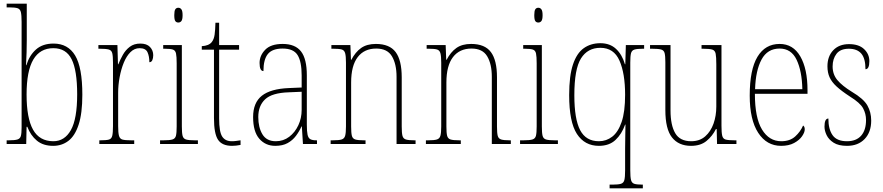

<svg xmlns="http://www.w3.org/2000/svg" viewBox="-20 -780 4782 1040"><path d="M268 10Q214 10 180 -18Q146 -46 128 -93H124L122 0H16V-20H29Q60 -20 74.5 -24.5Q89 -29 93 -43.5Q97 -58 97 -89V-661Q97 -698 93 -714.5Q89 -731 75 -735.5Q61 -740 31 -740H16V-760H125V-561Q125 -534 124 -496.5Q123 -459 121 -427H123Q139 -480 175 -512Q211 -544 270 -544Q348 -544 387 -479.5Q426 -415 426 -267Q426 -166 406 -105Q386 -44 350.5 -17Q315 10 268 10ZM269 -15Q330 -15 364 -75.5Q398 -136 398 -269Q398 -399 368 -459Q338 -519 269 -519Q197 -519 160.5 -457.5Q124 -396 124 -268Q124 -140 159 -77.5Q194 -15 269 -15Z M518 0V-20H525Q556 -20 570 -24Q584 -28 588 -44.5Q592 -61 592 -97V-441Q592 -476 588 -492Q584 -508 568.5 -512Q553 -516 520 -516H513V-536H616L619 -432H621Q631 -457 645.5 -483Q660 -509 683 -526.5Q706 -544 740 -544Q775 -544 792.5 -525.5Q810 -507 810 -481Q810 -465 805 -454Q800 -443 789 -443Q789 -475 779 -497Q769 -519 736 -519Q708 -519 686.5 -497.5Q665 -476 650.5 -440.5Q636 -405 628 -362Q620 -319 620 -277V-97Q620 -61 624.5 -44.5Q629 -28 643.5 -24Q658 -20 689 -20H707V0Z M946 -658Q935 -658 929.5 -666Q924 -674 924 -698Q924 -721 929.5 -729.5Q935 -738 946 -738Q956 -738 962.5 -729.5Q969 -721 969 -698Q969 -674 962.5 -666Q956 -658 946 -658ZM847 0V-20H867Q899 -20 914 -24.5Q929 -29 933 -44.5Q937 -60 937 -95V-437Q937 -473 933.5 -490Q930 -507 916.5 -511.5Q903 -516 873 -516H864V-536H965V-95Q965 -60 969 -44.5Q973 -29 987.5 -24.5Q1002 -20 1034 -20H1052V0Z M1237 10Q1183 10 1161 -23Q1139 -56 1139 -141V-511H1073V-530Q1111 -532 1127 -552Q1139 -567 1142.5 -592.5Q1146 -618 1147 -657H1167V-536H1275V-511H1167V-138Q1167 -66 1183.5 -40.5Q1200 -15 1235 -15Q1248 -15 1258.5 -16.5Q1269 -18 1283 -20V5Q1258 10 1237 10Z M1471 10Q1418 10 1384.5 -28.5Q1351 -67 1351 -146Q1351 -224 1398.5 -261.5Q1446 -299 1545 -303L1614 -306V-371Q1614 -446 1592 -481.5Q1570 -517 1511 -517Q1455 -517 1431 -487.5Q1407 -458 1407 -395Q1386 -395 1386 -439Q1386 -479 1416.5 -510.5Q1447 -542 1511 -542Q1579 -542 1610.5 -501.5Q1642 -461 1642 -372V-105Q1642 -68 1646 -50Q1650 -32 1661 -26Q1672 -20 1693 -20H1697V0H1621L1615 -95H1613Q1601 -68 1583 -44Q1565 -20 1538 -5Q1511 10 1471 10ZM1474 -15Q1515 -15 1546.5 -39Q1578 -63 1596 -101.5Q1614 -140 1614 -185V-283L1544 -280Q1453 -277 1416 -242Q1379 -207 1379 -146Q1379 -90 1401.5 -52.5Q1424 -15 1474 -15Z M1771 0V-20H1784Q1816 -20 1830.5 -24.5Q1845 -29 1849.5 -44.5Q1854 -60 1854 -95V-441Q1854 -476 1849.5 -492Q1845 -508 1831 -512Q1817 -516 1787 -516H1775V-536H1878L1881 -456H1883Q1905 -498 1936 -520Q1967 -542 2016 -542Q2090 -542 2123 -498Q2156 -454 2156 -361V-95Q2156 -60 2160 -44.5Q2164 -29 2178.5 -24.5Q2193 -20 2224 -20H2231V0H2128V-364Q2128 -433 2103 -475Q2078 -517 2018 -517Q1953 -517 1917.5 -470.5Q1882 -424 1882 -333V-95Q1882 -60 1886 -44.5Q1890 -29 1904.5 -24.5Q1919 -20 1951 -20H1960V0Z M2287 0V-20H2300Q2332 -20 2346.5 -24.5Q2361 -29 2365.5 -44.5Q2370 -60 2370 -95V-441Q2370 -476 2365.5 -492Q2361 -508 2347 -512Q2333 -516 2303 -516H2291V-536H2394L2397 -456H2399Q2421 -498 2452 -520Q2483 -542 2532 -542Q2606 -542 2639 -498Q2672 -454 2672 -361V-95Q2672 -60 2676 -44.5Q2680 -29 2694.5 -24.5Q2709 -20 2740 -20H2747V0H2644V-364Q2644 -433 2619 -475Q2594 -517 2534 -517Q2469 -517 2433.5 -470.5Q2398 -424 2398 -333V-95Q2398 -60 2402 -44.5Q2406 -29 2420.5 -24.5Q2435 -20 2467 -20H2476V0Z M2896 -658Q2885 -658 2879.5 -666Q2874 -674 2874 -698Q2874 -721 2879.5 -729.5Q2885 -738 2896 -738Q2906 -738 2912.5 -729.5Q2919 -721 2919 -698Q2919 -674 2912.5 -666Q2906 -658 2896 -658ZM2797 0V-20H2817Q2849 -20 2864 -24.5Q2879 -29 2883 -44.5Q2887 -60 2887 -95V-437Q2887 -473 2883.5 -490Q2880 -507 2866.5 -511.5Q2853 -516 2823 -516H2814V-536H2915V-95Q2915 -60 2919 -44.5Q2923 -29 2937.5 -24.5Q2952 -20 2984 -20H3002V0Z M3282 240V220H3299Q3329 220 3343.5 215.5Q3358 211 3362 195Q3366 179 3366 143V27Q3366 -11 3367 -50.5Q3368 -90 3368 -105H3366Q3348 -54 3314 -22Q3280 10 3224 10Q3147 10 3105 -54.5Q3063 -119 3063 -265Q3063 -369 3083.5 -430.5Q3104 -492 3142 -519Q3180 -546 3232 -546Q3284 -546 3317 -515Q3350 -484 3365 -432H3367L3370 -536H3469V-516H3463Q3431 -516 3416.5 -511.5Q3402 -507 3398 -491.5Q3394 -476 3394 -441V143Q3394 179 3398 195Q3402 211 3415.5 215.5Q3429 220 3458 220H3462V240ZM3224 -15Q3264 -15 3296 -39.5Q3328 -64 3347 -119Q3366 -174 3366 -267Q3366 -382 3335.5 -451.5Q3305 -521 3232 -521Q3163 -521 3127 -463.5Q3091 -406 3091 -264Q3091 -135 3122.5 -75Q3154 -15 3224 -15Z M3723 10Q3656 10 3620 -35.5Q3584 -81 3584 -184V-443Q3584 -477 3580 -492.5Q3576 -508 3560.5 -512Q3545 -516 3512 -516H3501V-536H3612V-182Q3612 -102 3637.5 -58.5Q3663 -15 3724 -15Q3770 -15 3800 -41.5Q3830 -68 3845 -110.5Q3860 -153 3860 -203V-431Q3860 -471 3856.5 -489Q3853 -507 3838 -511.5Q3823 -516 3788 -516H3780V-536H3888V-99Q3888 -62 3892 -45Q3896 -28 3911 -24Q3926 -20 3958 -20H3969V0H3864L3862 -81H3858Q3839 -43 3807 -16.5Q3775 10 3723 10Z M4211 10Q4133 10 4087 -60.5Q4041 -131 4041 -262Q4041 -403 4083 -472.5Q4125 -542 4203 -542Q4276 -542 4315 -474.5Q4354 -407 4354 -291V-272H4069Q4069 -142 4107.5 -78.5Q4146 -15 4212 -15Q4259 -15 4287.5 -41Q4316 -67 4330 -100Q4339 -95 4339 -79Q4339 -63 4324.5 -42Q4310 -21 4281.5 -5.5Q4253 10 4211 10ZM4326 -297Q4324 -395 4295 -456Q4266 -517 4203 -517Q4137 -517 4105 -457.5Q4073 -398 4070 -297Z M4568 10Q4522 10 4495.5 -7Q4469 -24 4457.5 -48Q4446 -72 4446 -94Q4446 -138 4467 -138Q4467 -80 4490 -47.5Q4513 -15 4568 -15Q4618 -15 4644.5 -45Q4671 -75 4671 -130Q4671 -164 4655 -193.5Q4639 -223 4584 -257Q4538 -287 4511.5 -311.5Q4485 -336 4473.5 -361.5Q4462 -387 4462 -421Q4462 -475 4493.5 -508Q4525 -541 4579 -541Q4632 -541 4660.5 -514Q4689 -487 4689 -449Q4689 -405 4668 -405Q4668 -463 4645.5 -489.5Q4623 -516 4578 -516Q4532 -516 4511 -488.5Q4490 -461 4490 -420Q4490 -377 4516 -346Q4542 -315 4594 -283Q4658 -245 4678.5 -208.5Q4699 -172 4699 -127Q4699 -64 4663.5 -27Q4628 10 4568 10Z"/></svg>

Font: Noto Serif Sinhala Condensed Thin
Style: Regular
Weight: 100
Width: 3
Designer: Jelle Bosma - Monotype Design Team
Foundry: Monotype Imaging Inc.
Version: Version 2.007; ttfautohint (v1.8.4.7-5d5b)